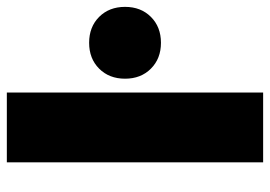

<svg xmlns="http://www.w3.org/2000/svg" viewBox="-133 -649 782 556"><g transform="rotate(-90 258.0 -371.0)"><path d="M65.9 -742.2H268.1V0H65.9ZM337.2 -474.9Q366.2 -503.9 412.1 -503.9Q458 -503.9 487.1 -474.9Q516.1 -445.8 516.1 -399.9Q516.1 -354 487.1 -325Q458 -295.9 412.1 -295.9Q366.2 -295.9 337.2 -325Q308.1 -354 308.1 -399.9Q308.1 -445.8 337.2 -474.9Z"/></g></svg>

Font: Montserrat-Arabic ExtraBold
Style: Regular
Weight: 800
Designer: Mohamed Gaber
Foundry: Kief Type Foundry
Version: Version 5.008;PS 005.008;hotconv 1.0.88;makeotf.lib2.5.64775